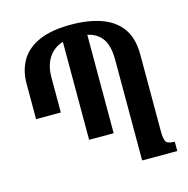

<svg xmlns="http://www.w3.org/2000/svg" viewBox="-106 -826 911 929"><g transform="rotate(-15 349.0 -362.0)"><path d="M617 -115Q617 -69 627.5 -58Q638 -47 669 -47V0H493V-504Q493 -573 468.5 -609Q444 -645 394 -656V-163H271V-654Q224 -639 198.5 -600Q173 -561 173 -502V-326H49V-504Q49 -568 77 -617.5Q105 -667 167 -695.5Q229 -724 330 -724Q417 -724 481.5 -701Q546 -678 581.5 -628.5Q617 -579 617 -497Z"/></g></svg>

Font: Noto Serif Armenian ExtraCondensed
Style: Bold
Weight: 700
Width: 2
Designer: Monotype Design Team
Foundry: Monotype Imaging Inc.
Version: Version 2.008; ttfautohint (v1.8.4.7-5d5b)